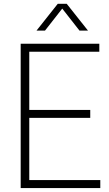

<svg xmlns="http://www.w3.org/2000/svg" viewBox="-20 -964 560 984"><path d="M86 0V-740H489V-699H130V-400.5H442.5V-360H130V-41H494V0ZM167 -807 276 -944.5H322L431 -807H387.5L299 -920L210.5 -807Z"/></svg>

Font: Encode Sans Semi Condensed ExtraLight
Style: Regular
Weight: 200
Width: 4
Designer: Multiple Designers
Foundry: Impallari Type
Version: Version 3.000; ttfautohint (v1.8.3) -l 8 -r 50 -G 200 -x 14 